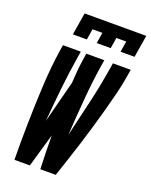

<svg xmlns="http://www.w3.org/2000/svg" viewBox="-172 -1045 891 1135"><g transform="rotate(20 273.0 -477.5)"><path d="M135 -815 158 -955H546L523 -815H435L446 -883H384L373 -815H285L296 -883H234L223 -815ZM64 0Q63 -58 63.5 -116Q64 -174 65 -232Q66 -290 68 -348Q70 -406 73 -464.5Q76 -523 81.5 -581.5Q87 -640 96 -698L102 -735H214L208 -698Q191 -594 180 -489.5Q169 -385 160 -280L228 -544Q230 -582 233.5 -620.5Q237 -659 243 -698L249 -735H362L356 -698Q347 -642 340.5 -585.5Q334 -529 329.5 -472.5Q325 -416 320.5 -360Q316 -304 313 -248Q339 -360 365.5 -472.5Q392 -585 410 -698L416 -735H528L522 -698Q513 -640 498.5 -581.5Q484 -523 468 -464.5Q452 -406 435 -348Q418 -290 400 -232Q382 -174 362.5 -116Q343 -58 324 0H227Q225 -53 223.5 -105.5Q222 -158 222 -211L161 0Z"/></g></svg>

Font: Iosevka Curly Heavy
Style: Italic
Weight: 900
Italic angle: -9°
Monospace: yes
Designer: Belleve Invis
Foundry: Belleve Invis
Version: Version 22.1.2; ttfautohint (v1.8.4)